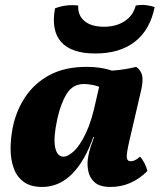

<svg xmlns="http://www.w3.org/2000/svg" viewBox="-20 -732 633 761"><path d="M520 -467Q538 -454 543 -434.5Q548 -415 540 -377L493 -175Q481 -123 482.5 -108Q484 -93 498 -93Q506 -93 514 -96.5Q522 -100 535 -111Q544 -102 552.5 -85.5Q561 -69 564 -54Q501 9 418 9Q376 9 355.5 -9Q335 -27 329.5 -55.5Q324 -84 330 -113Q333 -131 339 -149.5Q345 -168 353 -189H350Q316 -93 265 -42Q214 9 147 9Q101 9 73.5 -11.5Q46 -32 34 -66.5Q22 -101 22 -142Q22 -183 30 -224Q43 -291 79 -346Q115 -401 175.5 -434Q236 -467 324 -467Q354 -467 379 -463Q404 -459 424 -452Q477 -456 520 -467ZM207 -260Q191 -186 198.5 -148.5Q206 -111 232 -111Q249 -111 273 -133Q297 -155 320.5 -204.5Q344 -254 361 -336L373 -388Q361 -393 343.5 -396Q326 -399 313 -399Q268 -399 244 -359.5Q220 -320 207 -260ZM358 -520Q263 -520 222.5 -565.5Q182 -611 198 -699Q243 -716 290 -710Q288 -671 315 -648.5Q342 -626 392 -626Q441 -626 474.5 -648.5Q508 -671 518 -710Q540 -714 559.5 -711.5Q579 -709 593 -704Q575 -614 515 -567Q455 -520 358 -520Z"/></svg>

Font: Vollkorn ExtraBold
Style: Italic
Weight: 800
Italic angle: -11°
Designer: Friedrich Althausen
Foundry: Friedrich Althausen
Version: Version 5.000; ttfautohint (v1.8.3)